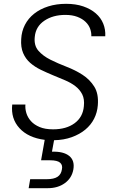

<svg xmlns="http://www.w3.org/2000/svg" viewBox="-20 -727 606 1005"><path d="M492 -176Q489 -138 472.5 -105.5Q456 -73 426.5 -48.5Q397 -24 355.5 -9Q314 6 263 7L252 67Q312 65 342 89Q372 113 364 160Q356 205 319.5 231.5Q283 258 230 258H130L138 211H224Q262 211 281 198.5Q300 186 304 160Q309 137 294.5 124.5Q280 112 242 112H195L214 5Q128 -6 82 -56Q36 -106 44 -180H113Q111 -158 118 -135Q125 -112 142 -93Q159 -74 187.5 -62Q216 -50 258 -50Q327 -50 370.5 -82Q414 -114 419 -171Q423 -208 410.5 -233Q398 -258 374.5 -276Q351 -294 320 -307Q289 -320 256.5 -333.5Q224 -347 193 -362Q162 -377 138 -398Q114 -419 101 -449.5Q88 -480 91 -523Q93 -563 110.5 -597Q128 -631 159 -655.5Q190 -680 232.5 -693.5Q275 -707 326 -707Q377 -707 416 -693.5Q455 -680 481.5 -657Q508 -634 520.5 -603Q533 -572 531 -537H458Q459 -556 452 -576Q445 -596 428 -612.5Q411 -629 384.5 -639Q358 -649 322 -649Q257 -649 212 -618.5Q167 -588 162 -534Q157 -489 181 -461.5Q205 -434 244 -414.5Q283 -395 328.5 -377.5Q374 -360 412 -335.5Q450 -311 473.5 -273.5Q497 -236 492 -176Z"/></svg>

Font: SVN-Poppins Light
Style: Italic
Weight: 300
Italic angle: -10°
Designer: Ninad Kale (Devanagari), Jonny Pinhorn (Latin)
Foundry: Indian Type Foundry
Version: Version 3.002 2017; ttfautohint (v1.8.3)